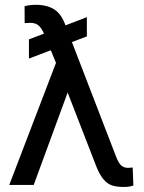

<svg xmlns="http://www.w3.org/2000/svg" viewBox="-20 -761 594 790"><path d="M127.4 -741.2Q173.8 -741.2 203.4 -722.2Q232.9 -703.1 249.5 -656.7L337.4 -690.4V-611.3L275.9 -587.9L458.5 -114.3Q468.3 -89.4 479.2 -79.8Q490.2 -70.3 507.3 -70.3L525.9 -71.8L528.8 2.4Q511.2 8.3 490.7 8.3Q453.1 8.3 434.1 -0.7Q415 -9.8 399.9 -30.8Q384.8 -51.8 370.6 -90.8L258.3 -380.4L118.7 0H18.1L210.4 -502.4L189 -554.2L99.1 -520V-599.1L161.1 -622.6Q149.9 -647 137.7 -657Q125.5 -667 104.5 -667L81.5 -666L81.1 -735.4Q101.6 -741.2 127.4 -741.2Z"/></svg>

Font: Roboto
Style: Regular
Weight: 400
Designer: Google
Version: Version 2.134; 2016; ttfautohint (v1.6)